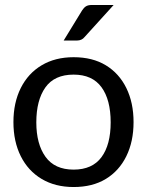

<svg xmlns="http://www.w3.org/2000/svg" viewBox="-20 -745 591 772"><path d="M276 -515Q352 -515 405.5 -482.5Q459 -450 488 -391Q517 -332 517 -254Q517 -176 488 -117Q459 -58 405.5 -25.5Q352 7 276 7Q202 7 147.5 -25.5Q93 -58 63.5 -117Q34 -176 34 -254Q34 -332 63.5 -391Q93 -450 147.5 -482.5Q202 -515 276 -515ZM276 -63Q351 -63 388 -113Q425 -163 425 -253Q425 -344 388 -394.5Q351 -445 276 -445Q199 -445 162.5 -393.5Q126 -342 126 -253Q126 -166 163 -114.5Q200 -63 276 -63ZM236 -582 310 -703Q317 -714 325.5 -719.5Q334 -725 350 -725H437L320 -596Q309 -582 289 -582Z"/></svg>

Font: Aleo
Style: Regular
Weight: 400
Designer: Alessio Laiso
Foundry: Alessio Laiso
Version: Version 2.001; ttfautohint (v1.8.4.7-5d5b);gftools[0.9.29]